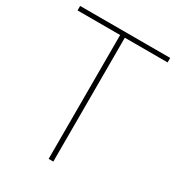

<svg xmlns="http://www.w3.org/2000/svg" viewBox="-172 -820 849 925"><g transform="rotate(30 252.5 -357.0)"><path d="M265 0H239V-689H2V-714H503V-689H265Z"/></g></svg>

Font: Noto Sans Armenian Thin
Style: Regular
Weight: 250
Version: Version 2.007